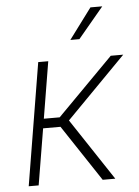

<svg xmlns="http://www.w3.org/2000/svg" viewBox="-54 -795 605 837"><g transform="rotate(-5 249.0 -376.5)"><path d="M37.6 0 126 -535.6H169.9L128.9 -287.6H198.2L443.4 -535.6H498L237.3 -270.5L416.5 0H361.3L198.2 -246.1H122.1L81.1 0ZM273.9 -619.6 373.5 -753.4H425.3L313.5 -619.6Z"/></g></svg>

Font: Inter 20pt ExtraLight
Style: Italic
Weight: 250
Italic angle: -9.3988°
Version: Version 4.001;git-66647c0bb